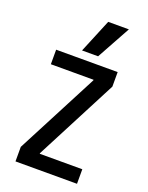

<svg xmlns="http://www.w3.org/2000/svg" viewBox="-180 -1090 910 1179"><g transform="rotate(20 275.0 -500.0)"><path d="M74 0V-95L353 -631V-635H74V-730H476V-635L198 -99V-95H476V0ZM330 -780H225L316 -1000H451Z"/></g></svg>

Font: M PLUS Code Latin SemiExpanded Medium
Style: Regular
Weight: 500
Width: 6
Designer: Coji Morishita
Foundry: UNDERFOREST DESIGN
Version: Version 1.002; ttfautohint (v1.8.3)